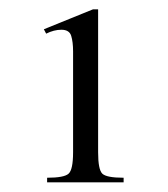

<svg xmlns="http://www.w3.org/2000/svg" viewBox="-20 -614 358 408"><path d="M242.7 -226.6H80.1V-236.3Q116.2 -236.3 125.7 -244.9Q135.3 -253.4 135.3 -290.5V-504.9Q135.3 -524.9 131.3 -537.8Q127.4 -550.8 110.4 -550.8Q94.7 -550.8 78.1 -542.5L73.2 -551.8L177.7 -594.2H188.5V-290.5Q188.5 -253.4 197.5 -244.9Q206.5 -236.3 242.7 -236.3Z"/></svg>

Font: Scheherazade New
Style: Regular
Weight: 400
Designer: SIL International
Foundry: SIL International
Version: Version 4.000